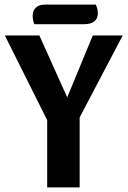

<svg xmlns="http://www.w3.org/2000/svg" viewBox="-20 -814 556 834"><path d="M185 -292 1 -660H151L272 -391L383 -660H513L326 -304V0H185ZM405 -755Q405 -734 390 -721.5Q375 -709 347 -709H129Q122 -725 122 -746Q122 -768 136 -781Q150 -794 174 -794H396Q405 -776 405 -755Z"/></svg>

Font: Sansita Medium
Style: Regular
Weight: 500
Designer: Pablo Cosgaya
Foundry: Omnibus-Type
Version: Version 1.006